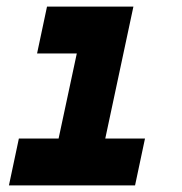

<svg xmlns="http://www.w3.org/2000/svg" viewBox="-20 -560 550 580"><path d="M7 0 37 -141.5H157L212 -398.5H92L122 -540H383L298 -141.5H418L388 0Z"/></svg>

Font: Tourney Expanded Black
Style: Italic
Weight: 900
Width: 7
Italic angle: -12°
Designer: Tyler Finck
Foundry: Etcetera Type Co
Version: Version 1.010; ttfautohint (v1.8.3)